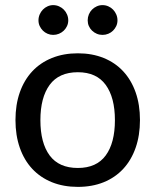

<svg xmlns="http://www.w3.org/2000/svg" viewBox="-20 -724 608 751"><path d="M40.5 0ZM284.5 -515.5Q340.5 -515.5 385.5 -497.2Q430.5 -479 462 -445Q493.5 -411 510.5 -362.8Q527.5 -314.5 527.5 -254.5Q527.5 -194.5 510.5 -146Q493.5 -97.5 462 -63.5Q430.5 -29.5 385.5 -11.2Q340.5 7 284.5 7Q228.5 7 183.2 -11.2Q138 -29.5 106.2 -63.5Q74.5 -97.5 57.5 -146Q40.5 -194.5 40.5 -254.5Q40.5 -314.5 57.5 -362.8Q74.5 -411 106.2 -445Q138 -479 183.2 -497.2Q228.5 -515.5 284.5 -515.5ZM284.5 -67Q357.5 -67 393.5 -116Q429.5 -165 429.5 -254Q429.5 -342.5 393.5 -392Q357.5 -441.5 284.5 -441.5Q210.5 -441.5 174.2 -392Q138 -342.5 138 -254Q138 -165 174.2 -116Q210.5 -67 284.5 -67ZM247 -644.5Q247 -632.5 242.2 -622.2Q237.5 -612 229.5 -604.2Q221.5 -596.5 210.8 -592Q200 -587.5 188 -587.5Q176.5 -587.5 166 -592Q155.5 -596.5 147.8 -604.2Q140 -612 135.2 -622.2Q130.5 -632.5 130.5 -644.5Q130.5 -656.5 135.2 -667.5Q140 -678.5 147.8 -686.5Q155.5 -694.5 166 -699.2Q176.5 -704 188 -704Q200 -704 210.8 -699.2Q221.5 -694.5 229.5 -686.5Q237.5 -678.5 242.2 -667.5Q247 -656.5 247 -644.5ZM439.5 -644.5Q439.5 -632.5 434.8 -622.2Q430 -612 422.2 -604.2Q414.5 -596.5 403.8 -592Q393 -587.5 381 -587.5Q369 -587.5 358.5 -592Q348 -596.5 340 -604.2Q332 -612 327.5 -622.2Q323 -632.5 323 -644.5Q323 -656.5 327.5 -667.5Q332 -678.5 340 -686.5Q348 -694.5 358.5 -699.2Q369 -704 381 -704Q393 -704 403.8 -699.2Q414.5 -694.5 422.2 -686.5Q430 -678.5 434.8 -667.5Q439.5 -656.5 439.5 -644.5Z"/></svg>

Font: Lato Medium
Style: Regular
Weight: 500
Designer: Lukasz Dziedzic
Foundry: tyPoland Lukasz Dziedzic
Version: Version 2.006; 2014-01-15